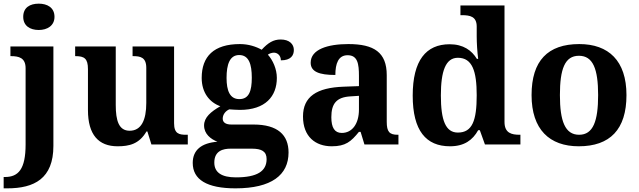

<svg xmlns="http://www.w3.org/2000/svg" viewBox="-40 -790 3493 1050"><path d="M172 -626C218 -626 258 -649 258 -698C258 -749 218 -770 172 -770C124 -770 87 -749 87 -698C87 -649 124 -626 172 -626ZM-20 240H0C147 240 252 187 252 8V-536H17V-483H20C63 -483 100 -474 100 -417V0C100 136 60 178 -13 178H-20Z M603 10C666 10 721 -2 761 -71H766L788 0H987V-53H979C940 -53 912 -58 912 -116V-536H685V-483H688C727 -483 760 -477 760 -419V-227C760 -134 733 -75 669 -75C610 -75 593 -130 593 -216V-536H371V-483H373C421 -483 441 -470 441 -412V-188C441 -53 499 10 603 10Z M1248 240C1445 240 1538 167 1538 44C1538 -52 1479 -109 1346 -109H1225C1197 -109 1178 -119 1178 -141C1178 -165 1195 -184 1214 -192C1226 -191 1257 -189 1272 -189C1411 -189 1474 -263 1474 -364C1474 -413 1452 -461 1425 -491C1432 -497 1447 -502 1458 -502C1477 -502 1496 -487 1496 -460C1551 -460 1567 -487 1567 -517C1567 -548 1543 -574 1495 -574C1455 -574 1426 -556 1391 -518C1361 -535 1319 -549 1272 -549C1129 -549 1063 -481 1063 -364C1063 -283 1106 -230 1165 -209C1113 -179 1076 -148 1076 -104C1076 -57 1113 -29 1149 -15C1062 -8 1014 30 1014 101C1014 192 1091 240 1248 240ZM1269 -248C1217 -248 1199 -294 1199 -364C1199 -437 1216 -489 1268 -489C1321 -489 1337 -439 1337 -365C1337 -293 1322 -248 1269 -248ZM1250 180C1173 180 1132 154 1132 99C1132 34 1181 23 1221 23H1337C1391 23 1418 38 1418 80C1418 146 1367 180 1250 180Z M1774 10C1850 10 1879 -15 1923 -69H1932L1953 0H2139V-53H2135C2090 -53 2075 -69 2075 -124V-379C2075 -504 2005 -549 1865 -549C1752 -549 1659 -520 1659 -447C1659 -398 1705 -380 1794 -380C1794 -442 1810 -488 1861 -488C1916 -488 1923 -441 1923 -374V-319L1841 -316C1691 -311 1617 -261 1617 -153C1617 -42 1686 10 1774 10ZM1829 -63C1790 -63 1772 -92 1772 -149C1772 -221 1798 -259 1878 -263L1923 -266V-191C1923 -113 1886 -63 1829 -63Z M2421 10C2499 10 2545 -24 2575 -78H2584L2612 0H2806V-53H2802C2758 -53 2719 -62 2719 -123V-760H2478V-707H2486C2530 -707 2567 -700 2567 -645V-590C2567 -558 2570 -505 2575 -468H2568C2540 -514 2494 -548 2419 -548C2290 -548 2217 -460 2217 -267C2217 -75 2290 10 2421 10ZM2464 -65C2397 -65 2371 -132 2371 -268C2371 -401 2397 -474 2464 -474C2543 -474 2567 -401 2567 -269C2567 -131 2543 -65 2464 -65Z M3125 10C3296 10 3386 -82 3386 -270C3386 -458 3288 -549 3128 -549C2956 -549 2867 -458 2867 -270C2867 -82 2965 10 3125 10ZM3127 -53C3050 -53 3022 -128 3022 -270C3022 -413 3049 -485 3126 -485C3203 -485 3231 -413 3231 -270C3231 -128 3204 -53 3127 -53Z"/></svg>

Font: Noto Serif Test
Style: Bold
Weight: 700
Version: Version 1.000